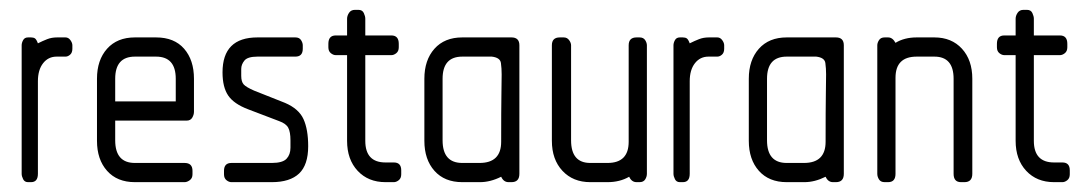

<svg xmlns="http://www.w3.org/2000/svg" viewBox="-20 -370 2213 390"><path d="M113 -255H95Q78 -255 67.5 -241.5Q57 -228 57 -205V-17Q57 0 43 0H37Q30 0 27 -6Q24 -12 24 -17V-278Q24 -283 27 -288.5Q30 -294 37 -294H43Q48 -294 51 -292Q54 -290 57 -282Q67 -287 76 -290.5Q85 -294 96 -294H113Q119 -294 123 -288.5Q127 -283 127 -278V-271Q127 -263 122.5 -259Q118 -255 113 -255Z M359 -125H214V-85Q214 -39 254 -39H355Q371 -39 371 -23V-16Q371 -8 365.5 -4Q360 0 355 0H254Q218 0 197.5 -23Q177 -46 177 -84V-210Q177 -248 197.5 -271Q218 -294 254 -294H297Q334 -294 354 -271Q374 -248 374 -210V-143Q374 -137 370.5 -131Q367 -125 359 -125ZM337 -210Q337 -255 297 -255H254Q214 -255 214 -210V-164H337Z M532 0H450Q445 0 440 -4Q435 -8 435 -16V-23Q435 -39 450 -39H532Q554 -39 562 -47.5Q570 -56 570 -70V-85Q570 -102 565.5 -110.5Q561 -119 547 -124L484 -148Q455 -159 443.5 -176Q432 -193 432 -223Q432 -294 503 -294H580Q588 -294 591.5 -288.5Q595 -283 595 -278V-271Q595 -255 580 -255H503Q483 -255 476.5 -247Q470 -239 470 -230V-216Q470 -204 475 -198.5Q480 -193 496 -186L559 -161Q587 -149 596.5 -128Q606 -107 606 -73Q606 -35 587.5 -17.5Q569 0 532 0Z M780 0H763Q728 0 706.5 -23Q685 -46 685 -84V-258H662Q657 -258 652 -262Q647 -266 647 -274V-281Q647 -298 662 -298H685V-332Q685 -338 689 -344Q693 -350 701 -350H708Q716 -350 719 -343.5Q722 -337 722 -332V-298H775Q790 -298 790 -281V-274Q790 -266 785 -262Q780 -258 775 -258H722V-84Q722 -40 763 -40H780Q795 -40 795 -24V-16Q795 -8 790 -4Q785 0 780 0Z M1019 0H1013Q1003 0 998 -11Q976 0 955 0H919Q883 0 862.5 -23Q842 -46 842 -84V-210Q842 -248 862.5 -271Q883 -294 919 -294H1019Q1035 -294 1035 -278V-17Q1035 0 1019 0ZM979 -255Q978 -255 969 -255Q960 -255 949 -255Q938 -255 929 -255Q920 -255 919 -255Q879 -255 879 -210V-85Q879 -39 919 -39H954Q998 -39 998 -82Q998 -148 998.5 -178Q999 -208 999 -219Q999 -231 997.5 -242Q996 -253 979 -255Z M1279 0H1273Q1263 0 1258 -11Q1239 0 1214 0H1179Q1144 0 1122.5 -23Q1101 -46 1101 -84V-278Q1101 -294 1117 -294H1125Q1132 -294 1136 -288.5Q1140 -283 1140 -278V-85Q1140 -39 1179 -39H1214Q1257 -39 1257 -82V-278Q1257 -294 1273 -294H1279Q1287 -294 1290.5 -288.5Q1294 -283 1294 -278V-17Q1294 -11 1290.5 -5.5Q1287 0 1279 0Z M1437 -255H1419Q1402 -255 1391.5 -241.5Q1381 -228 1381 -205V-17Q1381 0 1367 0H1361Q1354 0 1351 -6Q1348 -12 1348 -17V-278Q1348 -283 1351 -288.5Q1354 -294 1361 -294H1367Q1372 -294 1375 -292Q1378 -290 1381 -282Q1391 -287 1400 -290.5Q1409 -294 1420 -294H1437Q1443 -294 1447 -288.5Q1451 -283 1451 -278V-271Q1451 -263 1446.5 -259Q1442 -255 1437 -255Z M1678 0H1672Q1662 0 1657 -11Q1635 0 1614 0H1578Q1542 0 1521.5 -23Q1501 -46 1501 -84V-210Q1501 -248 1521.5 -271Q1542 -294 1578 -294H1678Q1694 -294 1694 -278V-17Q1694 0 1678 0ZM1638 -255Q1637 -255 1628 -255Q1619 -255 1608 -255Q1597 -255 1588 -255Q1579 -255 1578 -255Q1538 -255 1538 -210V-85Q1538 -39 1578 -39H1613Q1657 -39 1657 -82Q1657 -148 1657.5 -178Q1658 -208 1658 -219Q1658 -231 1656.5 -242Q1655 -253 1638 -255Z M1939 0H1932Q1917 0 1917 -17V-210Q1917 -255 1878 -255H1842Q1799 -255 1799 -212V-17Q1799 0 1784 0H1777Q1769 0 1765.5 -5.5Q1762 -11 1762 -17V-278Q1762 -283 1765.5 -288.5Q1769 -294 1777 -294H1784Q1793 -294 1799 -283Q1817 -294 1842 -294H1878Q1913 -294 1934 -271Q1955 -248 1955 -210V-17Q1955 0 1939 0Z M2138 0H2121Q2086 0 2064.5 -23Q2043 -46 2043 -84V-258H2020Q2015 -258 2010 -262Q2005 -266 2005 -274V-281Q2005 -298 2020 -298H2043V-332Q2043 -338 2047 -344Q2051 -350 2059 -350H2066Q2074 -350 2077 -343.5Q2080 -337 2080 -332V-298H2133Q2148 -298 2148 -281V-274Q2148 -266 2143 -262Q2138 -258 2133 -258H2080V-84Q2080 -40 2121 -40H2138Q2153 -40 2153 -24V-16Q2153 -8 2148 -4Q2143 0 2138 0Z"/></svg>

Font: Chathura
Style: Bold
Weight: 700
Designer: Appaji Ambarisha Darbha
Foundry: Aditya Fonts
Version: Version 1.001 2016